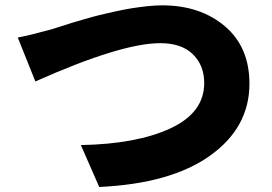

<svg xmlns="http://www.w3.org/2000/svg" viewBox="-20 -705 1040 734"><path d="M115.2 -393.6 47.9 -561.5Q86.9 -568.4 176.8 -592.8Q180.7 -593.8 209 -603Q237.3 -612.3 253.4 -617.2Q269.5 -622.1 303.2 -631.8Q336.9 -641.6 360.8 -647.5Q384.8 -653.3 419.9 -661.1Q455.1 -668.9 482.9 -673.3Q510.7 -677.7 542 -681.2Q573.2 -684.6 599.6 -684.6Q745.1 -684.6 839.4 -605Q933.6 -525.4 933.6 -384.8Q933.6 -217.8 783.7 -110.4Q633.8 -2.9 359.4 9.8L289.1 -150.4Q502.9 -154.3 631.8 -214.4Q760.7 -274.4 760.7 -387.7Q760.7 -455.1 717.3 -497.6Q673.8 -540 592.8 -540Q443.4 -540 115.2 -393.6Z"/></svg>

Font: Gen Shin Gothic Heavy
Style: Bold
Weight: 900
Designer: [Source Han Sans]
Ryoko NISHIZUKA  (kana & ideographs); Paul D. Hunt (Latin, Greek & Cyrillic); Wenlong ZHANG  (bopomofo
Version: Version 1.002.20150607